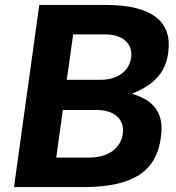

<svg xmlns="http://www.w3.org/2000/svg" viewBox="-20 -762 717 782"><path d="M319 0C521 0 617 -64 635 -201C645 -268 636 -347 517 -380C618 -421 655 -474 665 -547C683 -672 602 -742 409 -742H140L37 0ZM236 -314H374C442 -314 488 -280 480 -217C472 -159 423 -120 340 -120H209ZM278 -622H407C476 -622 522 -588 514 -527C505 -465 449 -437 390 -437H252Z"/></svg>

Font: Cheyenne Sans
Style: Bold Italic
Weight: 700
Italic angle: -8.13011°
Designer: The Public Sans project authors (U.S. Web Design System), Libre Franklin designed by Pablo Impallari and Rodrigo Fuenzal
Foundry: The Cheyenne Sans Project Authors
Version: Version 2.007